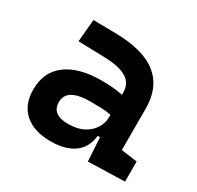

<svg xmlns="http://www.w3.org/2000/svg" viewBox="-121 -660 828 808"><g transform="rotate(30 293.0 -256.0)"><path d="M392.6 4.9 385.7 -109.4H374.5Q368.2 -49.8 325.9 -20Q283.7 9.8 214.4 9.8Q132.3 9.8 87.2 -30Q42 -69.8 42 -143.6Q42 -228.5 102.5 -273.9Q163.1 -319.3 273.9 -319.3Q333 -319.3 376.5 -310.1V-320.3Q376.5 -365.7 340.8 -387Q305.2 -408.2 234.4 -410.2L105.5 -413.6L115.2 -522.5L224.6 -521Q360.4 -519 426.3 -465.6Q492.2 -412.1 492.2 -309.6V-108.4L570.3 -97.7V0ZM376.5 -212.9Q350.1 -217.8 326.4 -218.5Q302.7 -219.2 276.9 -219.2Q161.6 -219.2 161.6 -151.4Q161.6 -90.3 240.7 -90.3Q286.1 -90.3 316.2 -106.7Q346.2 -123 361.3 -148.2Q376.5 -173.3 376.5 -200.2Z"/></g></svg>

Font: CaskaydiaCove NFP SemiBold
Style: Regular
Weight: 600
Designer: Aaron Bell
Foundry: Saja Typeworks
Version: Version 2111.001; VTT 6.35;Nerd Fonts 3.1.1